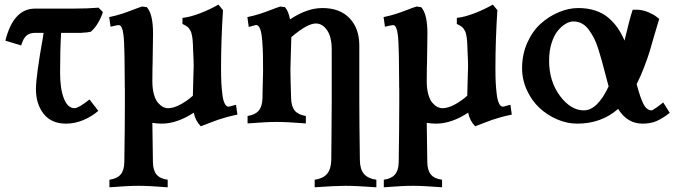

<svg xmlns="http://www.w3.org/2000/svg" viewBox="-20 -525 2893 819"><path d="M329.6 -384.8H314H292H240.7Q236.3 -313 236.3 -215.3Q236.3 -145.5 252.7 -104.5Q269 -63.5 297.9 -63.5Q314.9 -63.5 361.8 -100.6L399.4 -52.2Q372.1 -28.3 335.7 -12.9Q299.3 2.4 261.7 2.4Q199.2 2.4 166.3 -39.3Q133.3 -81.1 133.3 -144.5Q133.3 -200.2 164.1 -371.1L163.6 -370.6Q164.1 -374 166 -384.8H129.4Q106.4 -384.8 92.8 -373Q79.1 -361.3 70.3 -331.1L2.9 -351.6Q37.1 -488.3 129.4 -488.3H292Q350.6 -488.3 400.4 -492.2L418.9 -473.6Q412.1 -451.7 398.7 -428.2Q385.3 -404.8 367.2 -389.6Q353.5 -386.2 329.6 -385.3Z M922.9 -234.9Q922.9 -198.7 924.1 -173.8Q925.3 -148.9 928.5 -122.8Q931.6 -96.7 938.5 -83.3Q945.3 -69.8 955.6 -69.8Q956.1 -69.8 986.8 -78.1L992.7 -36.1Q967.8 -31.2 944.8 -24.7Q921.9 -18.1 908.9 -13.7Q896 -9.3 872.3 0Q848.6 9.3 836.4 13.7Q813 -10.3 806.6 -44.4Q735.4 2.4 669.4 2.4Q651.4 2.4 629.9 -1L632.3 166.5Q632.8 201.7 647.7 219.5Q662.6 237.3 695.3 241.7V273.9Q616.2 267.6 571.3 267.6Q525.9 267.6 446.8 273.9V241.7Q479 237.3 494.4 219.5Q509.8 201.7 510.3 166.5Q512.7 13.7 512.7 -89.4V-144Q512.2 -147.9 512.2 -156.7V-171.4Q512.2 -211.9 511.2 -273.4Q510.3 -335 510.3 -359.9L631.3 -279.8Q631.3 -272.5 631.1 -258.1Q630.9 -243.7 630.4 -236.8Q628.9 -148.9 628.9 -118.2Q628.9 -80.6 629.4 -60.1L629.9 -1Q576.2 -11.2 545.9 -49.3Q515.6 -87.4 512.7 -144Q512.7 -148.9 512.5 -158Q512.2 -167 512.2 -171.4Q512.7 -179.2 512.7 -194.8V-220.7Q512.7 -222.7 511.2 -276.9Q511.2 -284.2 510.7 -298.1Q510.3 -312 510 -320.3Q509.8 -328.6 509.3 -341.3Q508.8 -354 508.1 -361.8Q507.3 -369.6 506.1 -379.6Q504.9 -389.6 503.2 -395.8Q501.5 -401.9 499 -407.2Q496.6 -412.6 493.4 -415.3Q490.2 -418 486.3 -418Q481 -418 451.7 -411.1L445.8 -452.1Q474.6 -458 498 -465.6Q521.5 -473.1 545.9 -482.7Q570.3 -492.2 585.9 -497.1L606 -494.6Q632.8 -465.8 632.8 -382.8Q632.8 -368.7 632.1 -330.8Q631.3 -293 631.3 -279.8Q631.3 -272.9 630.4 -236.8Q629.9 -213.9 629.9 -178.2Q629.9 -146 636.7 -122.1Q643.6 -98.1 654.3 -86.2Q665 -74.2 675.5 -68.8Q686 -63.5 696.8 -63.5Q720.7 -63.5 749.8 -79.3Q778.8 -95.2 802.7 -116.7Q802.7 -139.6 804.4 -182.9Q806.2 -226.1 806.2 -244.6Q806.2 -251 805.7 -266.8Q805.2 -282.7 804.7 -290Q804.2 -297.4 803.7 -312.3Q803.2 -327.1 803 -332.8Q802.7 -338.4 802 -350.1Q801.3 -361.8 800.3 -366.2Q799.3 -370.6 797.6 -379.2Q795.9 -387.7 793.7 -391.4Q791.5 -395 788.1 -400.9Q784.7 -406.7 780.5 -409.9Q776.4 -413.1 770.8 -416.5Q765.1 -419.9 758.3 -422.9V-448.7Q791.5 -452.1 834.5 -468.8Q877.4 -485.4 911.6 -505.4L931.2 -481.9Q922.9 -353 922.9 -234.9Z M1175.3 -497.1 1195.3 -494.6Q1210.4 -478 1217.3 -442.4Q1289.6 -490.7 1355 -490.7Q1430.2 -490.7 1471.4 -447Q1512.7 -403.3 1512.7 -331.5V-89.4Q1512.7 -12.7 1515.1 158.2Q1515.6 197.3 1532.7 217Q1549.8 236.8 1585.4 241.7V273.9Q1498.5 267.6 1454.1 267.6Q1410.2 267.6 1322.3 273.9V241.7Q1357.9 236.8 1375 216.8Q1392.1 196.8 1393.1 158.2Q1393.1 144.5 1394 55.7Q1395 -33.2 1395 -89.4V-313Q1395 -367.7 1375.2 -396.2Q1355.5 -424.8 1327.1 -424.8Q1291 -424.8 1222.7 -366.7Q1222.2 -345.2 1220.7 -298.3Q1219.2 -251.5 1218.8 -230Q1218.8 -196.8 1221.7 -106Q1222.7 -70.8 1237.5 -53Q1252.4 -35.2 1284.7 -30.3V1.5Q1205.6 -4.9 1160.6 -4.9Q1115.2 -4.9 1036.1 1.5V-30.3Q1068.4 -35.2 1083.5 -53Q1098.6 -70.8 1099.6 -106Q1099.6 -115.2 1100.6 -156.7Q1101.6 -198.2 1102.1 -215.8Q1102.1 -220.2 1102.1 -230Q1102.1 -269.5 1101.6 -292.7Q1101.1 -315.9 1098.6 -350.1Q1096.2 -384.3 1089.6 -401.4Q1083 -418.5 1072.3 -418.5Q1071.8 -418.5 1041 -410.2L1035.2 -452.1Q1064 -458 1087.4 -465.6Q1110.8 -473.1 1135.3 -482.7Q1159.7 -492.2 1175.3 -497.1Z M2093.3 -234.9Q2093.3 -198.7 2094.5 -173.8Q2095.7 -148.9 2098.9 -122.8Q2102.1 -96.7 2108.9 -83.3Q2115.7 -69.8 2126 -69.8Q2126.5 -69.8 2157.2 -78.1L2163.1 -36.1Q2138.2 -31.2 2115.2 -24.7Q2092.3 -18.1 2079.3 -13.7Q2066.4 -9.3 2042.7 0Q2019 9.3 2006.8 13.7Q1983.4 -10.3 1977.1 -44.4Q1905.8 2.4 1839.8 2.4Q1821.8 2.4 1800.3 -1L1802.7 166.5Q1803.2 201.7 1818.1 219.5Q1833 237.3 1865.7 241.7V273.9Q1786.6 267.6 1741.7 267.6Q1696.3 267.6 1617.2 273.9V241.7Q1649.4 237.3 1664.8 219.5Q1680.2 201.7 1680.7 166.5Q1683.1 13.7 1683.1 -89.4V-144Q1682.6 -147.9 1682.6 -156.7V-171.4Q1682.6 -211.9 1681.6 -273.4Q1680.7 -335 1680.7 -359.9L1801.8 -279.8Q1801.8 -272.5 1801.5 -258.1Q1801.3 -243.7 1800.8 -236.8Q1799.3 -148.9 1799.3 -118.2Q1799.3 -80.6 1799.8 -60.1L1800.3 -1Q1746.6 -11.2 1716.3 -49.3Q1686 -87.4 1683.1 -144Q1683.1 -148.9 1682.9 -158Q1682.6 -167 1682.6 -171.4Q1683.1 -179.2 1683.1 -194.8V-220.7Q1683.1 -222.7 1681.6 -276.9Q1681.6 -284.2 1681.2 -298.1Q1680.7 -312 1680.4 -320.3Q1680.2 -328.6 1679.7 -341.3Q1679.2 -354 1678.5 -361.8Q1677.7 -369.6 1676.5 -379.6Q1675.3 -389.6 1673.6 -395.8Q1671.9 -401.9 1669.4 -407.2Q1667 -412.6 1663.8 -415.3Q1660.6 -418 1656.7 -418Q1651.4 -418 1622.1 -411.1L1616.2 -452.1Q1645 -458 1668.5 -465.6Q1691.9 -473.1 1716.3 -482.7Q1740.7 -492.2 1756.3 -497.1L1776.4 -494.6Q1803.2 -465.8 1803.2 -382.8Q1803.2 -368.7 1802.5 -330.8Q1801.8 -293 1801.8 -279.8Q1801.8 -272.9 1800.8 -236.8Q1800.3 -213.9 1800.3 -178.2Q1800.3 -146 1807.1 -122.1Q1814 -98.1 1824.7 -86.2Q1835.4 -74.2 1845.9 -68.8Q1856.4 -63.5 1867.2 -63.5Q1891.1 -63.5 1920.2 -79.3Q1949.2 -95.2 1973.1 -116.7Q1973.1 -139.6 1974.9 -182.9Q1976.6 -226.1 1976.6 -244.6Q1976.6 -251 1976.1 -266.8Q1975.6 -282.7 1975.1 -290Q1974.6 -297.4 1974.1 -312.3Q1973.6 -327.1 1973.4 -332.8Q1973.1 -338.4 1972.4 -350.1Q1971.7 -361.8 1970.7 -366.2Q1969.7 -370.6 1968 -379.2Q1966.3 -387.7 1964.1 -391.4Q1961.9 -395 1958.5 -400.9Q1955.1 -406.7 1950.9 -409.9Q1946.8 -413.1 1941.2 -416.5Q1935.5 -419.9 1928.7 -422.9V-448.7Q1961.9 -452.1 2004.9 -468.8Q2047.9 -485.4 2082 -505.4L2101.6 -481.9Q2093.3 -353 2093.3 -234.9Z M2678.7 -483.4H2701.7Q2724.6 -481.9 2747.1 -472.2Q2769.5 -462.4 2780.8 -453.1L2792 -444.3Q2788.6 -434.1 2782.2 -411.9Q2775.9 -389.6 2772.9 -380.4V-380.9Q2759.8 -334 2751.7 -307.4Q2743.7 -280.8 2728 -239.5Q2712.4 -198.2 2695.8 -166.5Q2710 -110.8 2724.1 -82.5Q2738.3 -54.2 2759.8 -54.2Q2763.2 -54.2 2785.6 -69.8H2785.2Q2787.6 -71.8 2809.1 -87.9L2836.9 -43.5Q2807.1 -20.5 2781.5 -9Q2755.9 2.4 2721.2 2.4Q2655.3 2.4 2616.7 -60.5Q2544.9 2.4 2442.4 2.4Q2398.9 2.4 2356.4 -15.9Q2314 -34.2 2281 -64.9Q2248 -95.7 2227.5 -140.4Q2207 -185.1 2207 -234.4Q2207 -293 2229.2 -342.8Q2251.5 -392.6 2286.6 -424.1Q2321.8 -455.6 2363.8 -473.1Q2405.8 -490.7 2446.8 -490.7Q2486.3 -490.7 2518.6 -480.2Q2550.8 -469.7 2574 -450.2Q2597.2 -430.7 2613.8 -407Q2630.4 -383.3 2644 -352.1Q2665 -441.9 2678.7 -483.4ZM2470.7 -54.2Q2527.8 -54.2 2576.2 -156.2Q2570.8 -175.3 2562.3 -208.5Q2553.7 -241.7 2547.6 -263.9Q2541.5 -286.1 2532.5 -314.9Q2523.4 -343.8 2513.7 -362.5Q2503.9 -381.3 2491 -398.9Q2478 -416.5 2461.4 -425Q2444.8 -433.6 2425.3 -433.6Q2410.2 -433.6 2393.1 -423.6Q2376 -413.6 2359.9 -394.5Q2343.8 -375.5 2333 -341.8Q2322.3 -308.1 2322.3 -266.1Q2322.3 -178.2 2368.4 -116.2Q2414.6 -54.2 2470.7 -54.2Z"/></svg>

Font: Flanker
Style: Bold
Weight: 700
Designer: Flanker
Foundry: Flanker
Version: Version 2.021